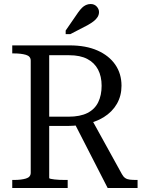

<svg xmlns="http://www.w3.org/2000/svg" viewBox="-20 -936 722 956"><path d="M350 -324 516 0H665V-40H658Q641 -40 627 -41.5Q613 -43 603.5 -49.5Q594 -56 587 -69L438 -339ZM225 -50V-661H325Q379 -661 414.5 -642.5Q450 -624 468 -590Q486 -556 486 -509Q486 -462 469 -427Q452 -392 415.5 -373.5Q379 -355 321 -355H205V-309H321Q334 -309 346.5 -310Q359 -311 371 -312.5Q383 -314 394 -316Q454 -326 496.5 -352.5Q539 -379 562 -419Q585 -459 585 -509Q585 -569 554 -614Q523 -659 465.5 -684.5Q408 -710 327 -710H41V-670H50Q85 -670 109 -663Q133 -656 133 -634V-76Q133 -54 109 -47Q85 -40 50 -40H41V0H317V-40H305Q291 -40 277 -40.5Q263 -41 251.5 -42.5Q240 -44 232.5 -45.5Q225 -47 225 -50ZM369 -874 307 -784V-766H330L415 -810Q433 -820 446 -830Q459 -840 466 -851.5Q473 -863 473 -876Q473 -891 461.5 -903.5Q450 -916 431 -916Q419 -916 408 -911Q397 -906 388 -897Q379 -888 369 -874Z"/></svg>

Font: Roboto Serif 72pt
Style: Regular
Weight: 400
Designer: Greg Gazdowicz
Foundry: Commercial Type
Version: Version 1.008